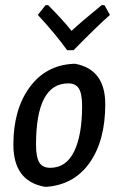

<svg xmlns="http://www.w3.org/2000/svg" viewBox="-20 -717 460 746"><path d="M386 -697 407 -659Q356 -614 266 -522H241Q193 -588 127 -659L157 -697H167Q225 -639 258 -597Q295 -632 375 -697ZM263 -469H273Q389 -447 389 -312Q389 -171 328.5 -85Q268 1 160 9L150 8Q32 -15 32 -155Q32 -291 94.5 -377Q157 -463 263 -469ZM245 -393Q120 -393 120 -155Q120 -107 132.5 -86Q145 -65 175 -65Q237 -65 268 -128.5Q299 -192 299 -305Q299 -353 286.5 -373Q274 -393 245 -393Z"/></svg>

Font: Alegreya Sans SC Medium
Style: Italic
Weight: 500
Italic angle: -7°
Designer: Juan Pablo del Peral
Foundry: Huerta Tipografica
Version: Version 2.007